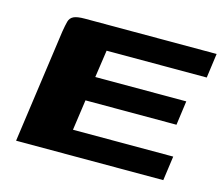

<svg xmlns="http://www.w3.org/2000/svg" viewBox="-74 -556 758 651"><g transform="rotate(15 305.5 -230.0)"><path d="M30.7 0 86.5 -398.7Q90.3 -421.5 93.9 -434.8Q97.5 -448.1 109.8 -454.1Q122 -460 149.1 -460H611.4L599.7 -374.2H248.2L234.2 -278.1H553.6L542 -193H222.6L207.4 -85.8H559.3L547.4 0Z"/></g></svg>

Font: Genos Thin
Style: Italic
Weight: 100
Italic angle: -8°
Designer: Robert E. Leuschke
Foundry: Robert E. Leuschke
Version: Version 1.010